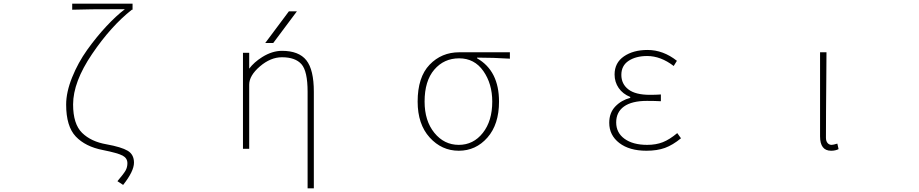

<svg xmlns="http://www.w3.org/2000/svg" viewBox="-20 -814 5040 1053"><path d="M655.3 200.2 624 179.7Q658.2 139.6 668.5 121.6Q678.7 103.5 678.7 81.1Q678.7 53.7 652.8 39.6Q627 25.4 543.9 8.8Q448.2 -9.8 395.5 -65.4Q342.8 -121.1 342.8 -240.2Q342.8 -308.6 375.5 -389.6Q408.2 -470.7 458.5 -541Q508.8 -611.3 563 -669.4Q617.2 -727.5 665 -763.7Q450.2 -763.7 376 -760.7V-793.9H707V-760.7H703.1Q588.9 -670.9 484.9 -517.6Q380.9 -364.3 380.9 -241.2Q380.9 -133.8 430.2 -85.4Q479.5 -37.1 564.5 -22.5Q645.5 -7.8 680.2 12.7Q714.8 33.2 714.8 78.1Q714.8 125 655.3 200.2Z M1478.5 -578.1H1434.6L1564.5 -752H1608.4ZM1346.7 -437.5Q1373 -472.7 1418 -501Q1472.7 -535.2 1526.4 -535.2Q1619.1 -535.2 1660.2 -483.4Q1701.2 -431.6 1701.2 -310.5V218.8H1667V-310.5Q1667 -423.8 1633.3 -461.9Q1599.6 -500 1526.4 -500Q1463.9 -500 1405.3 -449.7Q1346.7 -399.4 1346.7 -349.6V2H1312.5V-524.4H1346.7Z M2270.5 -256.8Q2270.5 -390.6 2335.9 -459Q2401.4 -527.3 2499 -527.3H2776.4V-492.2Q2685.5 -498 2596.7 -498V-494.1Q2716.8 -425.8 2716.8 -256.8Q2716.8 -131.8 2653.3 -59.6Q2589.8 12.7 2496.1 12.7Q2402.3 12.7 2336.4 -60.1Q2270.5 -132.8 2270.5 -256.8ZM2679.7 -256.8Q2679.7 -354.5 2630.9 -424.3Q2582 -494.1 2498 -494.1Q2415 -494.1 2361.8 -432.1Q2308.6 -370.1 2308.6 -256.8Q2308.6 -151.4 2362.3 -85.4Q2416 -19.5 2496.1 -19.5Q2576.2 -19.5 2627.9 -85Q2679.7 -150.4 2679.7 -256.8Z M3525.4 12.7Q3431.6 12.7 3376.5 -29.8Q3321.3 -72.3 3321.3 -140.6Q3321.3 -195.3 3354.5 -230Q3387.7 -264.6 3436.5 -277.3V-282.2Q3395.5 -298.8 3373 -331.5Q3350.6 -364.3 3350.6 -405.3Q3350.6 -469.7 3401.9 -504.9Q3453.1 -540 3531.2 -540Q3617.2 -540 3692.4 -480.5L3674.8 -452.1Q3603.5 -506.8 3529.3 -506.8Q3467.8 -506.8 3427.7 -480.5Q3387.7 -454.1 3387.7 -403.3Q3387.7 -353.5 3426.3 -323.7Q3464.8 -293.9 3544.9 -293.9Q3577.1 -293.9 3604.5 -295.9V-258.8Q3573.2 -260.7 3528.3 -260.7Q3445.3 -260.7 3402.3 -230Q3359.4 -199.2 3359.4 -142.6Q3359.4 -85.9 3405.3 -52.7Q3451.2 -19.5 3529.3 -19.5Q3578.1 -19.5 3615.2 -34.2Q3652.3 -48.8 3694.3 -84L3714.8 -55.7Q3669.9 -18.6 3627 -2.9Q3584 12.7 3525.4 12.7Z M4538.1 12.7Q4477.5 12.7 4477.5 -66.4V-527.3H4512.7Q4512.7 -472.7 4511.7 -378.4Q4510.7 -284.2 4510.3 -206.5Q4509.8 -128.9 4509.8 -58.6Q4509.8 -40 4518.6 -29.8Q4527.3 -19.5 4541 -19.5Q4549.8 -19.5 4572.3 -26.4L4579.1 3.9Q4561.5 12.7 4538.1 12.7Z"/></svg>

Font: GenEi Gothic M ExtraLight
Style: Regular
Weight: 200
Designer: o_tamon (Modified); [Source Han Sans]
Ryoko NISHIZUKA  (kana & ideographs); Paul D. Hunt (Latin, Greek & Cyrillic); Wenl
Version: Version 1.1a;Original Version 1.004